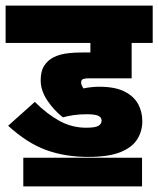

<svg xmlns="http://www.w3.org/2000/svg" viewBox="-20 -642 564 684"><path d="M290 -235Q263 -235 243 -232Q223 -229 204 -224Q171 -250 148 -285Q125 -320 125 -355Q125 -377 130.5 -393.5Q136 -410 152 -425Q167 -439 194.5 -447Q222 -455 273 -455H302V-489H0V-622H524V-489H449V-363H296Q284 -363 276.5 -360.5Q269 -358 269 -348Q269 -343 271.5 -337.5Q274 -332 277 -327Q291 -330 306 -331.5Q321 -333 333 -333Q390 -333 423.5 -316Q457 -299 472 -271.5Q487 -244 487 -210Q487 -175 469 -146Q451 -117 409 -100Q367 -83 294 -83Q212 -83 144.5 -107.5Q77 -132 9 -194L104 -279Q147 -236 191.5 -211.5Q236 -187 287 -187Q320 -187 331 -194Q342 -201 342 -212Q342 -224 330 -229.5Q318 -235 290 -235ZM63 -80H486V22H63Z"/></svg>

Font: Noto Sans Devanagari UI ExtraCondensed Black
Style: Regular
Weight: 900
Width: 2
Designer: Jelle Bosma - Monotype Design Team
Foundry: Monotype Imaging Inc.
Version: Version 2.003